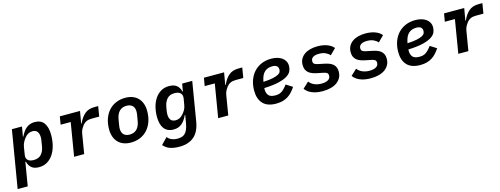

<svg xmlns="http://www.w3.org/2000/svg" viewBox="-21 -1317 6039 2317"><g transform="rotate(-15 2998.5 -158.0)"><path d="M117 -516H243L222 -394H227Q242 -424 258.5 -448.5Q275 -473 296 -490.5Q317 -508 343.5 -518Q370 -528 403 -528Q483 -528 520 -474.5Q557 -421 557 -328Q557 -259 541.5 -197Q526 -135 495.5 -88.5Q465 -42 420 -15Q375 12 317 12Q257 12 224 -15.5Q191 -43 178 -94H172L123 200H-3ZM277 -88Q338 -88 371 -124Q404 -160 414 -221L424 -283Q426 -292 427.5 -305.5Q429 -319 429 -331Q429 -374 410.5 -401Q392 -428 349 -428Q320 -428 296.5 -415Q273 -402 252 -377Q238 -360 223 -333.5Q208 -307 202 -273L187 -179Q179 -136 202.5 -112Q226 -88 277 -88Z M756 0 825 -416H699L716 -516H968L942 -365H948Q979 -436 1025.5 -476Q1072 -516 1148 -516H1195L1174 -390H1083Q1041 -390 1015 -378.5Q989 -367 969 -343Q959 -331 943.5 -305Q928 -279 923 -247L882 0Z M1465 12Q1414 12 1373.5 -3.5Q1333 -19 1305.5 -48Q1278 -77 1263.5 -118Q1249 -159 1249 -209Q1249 -283 1270 -342Q1291 -401 1329 -442.5Q1367 -484 1419.5 -506Q1472 -528 1535 -528Q1586 -528 1626.5 -512.5Q1667 -497 1694.5 -468Q1722 -439 1736.5 -398Q1751 -357 1751 -307Q1751 -233 1730 -174Q1709 -115 1671 -73.5Q1633 -32 1580.5 -10Q1528 12 1465 12ZM1474 -85Q1530 -85 1563.5 -118.5Q1597 -152 1608 -214L1620 -285Q1622 -297 1623.5 -309Q1625 -321 1625 -330Q1625 -381 1598.5 -406Q1572 -431 1526 -431Q1470 -431 1436.5 -397.5Q1403 -364 1392 -302L1380 -231Q1378 -219 1376.5 -207Q1375 -195 1375 -186Q1375 -135 1401.5 -110Q1428 -85 1474 -85Z M2020 212Q1951 212 1902.5 196Q1854 180 1818 138L1895 59Q1918 87 1949 99.5Q1980 112 2018 112Q2048 112 2071.5 105.5Q2095 99 2113 81.5Q2131 64 2144 34.5Q2157 5 2165 -41L2182 -142H2177Q2163 -112 2146.5 -87Q2130 -62 2109 -44Q2088 -26 2062 -16.5Q2036 -7 2002 -7Q1961 -7 1931.5 -21.5Q1902 -36 1883 -62Q1864 -88 1855 -125Q1846 -162 1846 -206Q1846 -270 1861 -328.5Q1876 -387 1906 -431.5Q1936 -476 1980 -502Q2024 -528 2082 -528Q2143 -528 2177 -500.5Q2211 -473 2223 -422H2228L2244 -516H2370L2289 -27Q2268 97 2198.5 154.5Q2129 212 2020 212ZM2055 -108Q2084 -108 2107 -120.5Q2130 -133 2151 -157Q2164 -172 2180 -197.5Q2196 -223 2202 -261L2215 -337Q2222 -379 2199 -403.5Q2176 -428 2124 -428Q2063 -428 2030.5 -391.5Q1998 -355 1987 -295L1979 -249Q1977 -239 1976 -227Q1975 -215 1975 -201Q1975 -159 1994 -133.5Q2013 -108 2055 -108Z M2556 0 2625 -416H2499L2516 -516H2768L2742 -365H2748Q2779 -436 2825.5 -476Q2872 -516 2948 -516H2995L2974 -390H2883Q2841 -390 2815 -378.5Q2789 -367 2769 -343Q2759 -331 2743.5 -305Q2728 -279 2723 -247L2682 0Z M3280 12Q3170 12 3115.5 -45.5Q3061 -103 3061 -209Q3061 -280 3082.5 -339Q3104 -398 3143 -440Q3182 -482 3237 -505Q3292 -528 3359 -528Q3398 -528 3431.5 -519Q3465 -510 3490.5 -492.5Q3516 -475 3530.5 -448.5Q3545 -422 3545 -387Q3545 -357 3532 -326.5Q3519 -296 3481 -271Q3443 -246 3372.5 -228.5Q3302 -211 3188 -207Q3187 -201 3187 -196.5Q3187 -192 3187 -189Q3187 -143 3210.5 -115Q3234 -87 3295 -87Q3319 -87 3338 -91.5Q3357 -96 3374.5 -107.5Q3392 -119 3409.5 -137Q3427 -155 3447 -182L3527 -131Q3506 -100 3482.5 -73.5Q3459 -47 3429.5 -28Q3400 -9 3363.5 1.5Q3327 12 3280 12ZM3347 -436Q3290 -436 3252.5 -403.5Q3215 -371 3200 -297L3197 -282Q3274 -286 3318.5 -296Q3363 -306 3386 -319Q3409 -332 3415.5 -347.5Q3422 -363 3422 -377Q3422 -404 3404.5 -420Q3387 -436 3347 -436Z M3861 12Q3784 12 3728 -11Q3672 -34 3643 -76L3718 -146Q3742 -114 3781 -97Q3820 -80 3870 -80Q3922 -80 3952 -98Q3982 -116 3982 -150Q3982 -176 3965.5 -186Q3949 -196 3923 -201L3849 -216Q3820 -222 3794 -231.5Q3768 -241 3748.5 -256.5Q3729 -272 3717.5 -296Q3706 -320 3706 -355Q3706 -398 3723.5 -430Q3741 -462 3772 -484Q3803 -506 3845 -517Q3887 -528 3936 -528Q4005 -528 4057.5 -508Q4110 -488 4137 -453L4065 -381Q4048 -403 4014.5 -419.5Q3981 -436 3931 -436Q3883 -436 3856.5 -419Q3830 -402 3830 -370Q3830 -344 3846.5 -334Q3863 -324 3889 -319L3965 -303Q3995 -297 4021 -287.5Q4047 -278 4066 -262.5Q4085 -247 4096 -224Q4107 -201 4107 -167Q4107 -125 4089.5 -92Q4072 -59 4040 -35.5Q4008 -12 3962.5 0Q3917 12 3861 12Z M4461 12Q4384 12 4328 -11Q4272 -34 4243 -76L4318 -146Q4342 -114 4381 -97Q4420 -80 4470 -80Q4522 -80 4552 -98Q4582 -116 4582 -150Q4582 -176 4565.5 -186Q4549 -196 4523 -201L4449 -216Q4420 -222 4394 -231.5Q4368 -241 4348.5 -256.5Q4329 -272 4317.5 -296Q4306 -320 4306 -355Q4306 -398 4323.5 -430Q4341 -462 4372 -484Q4403 -506 4445 -517Q4487 -528 4536 -528Q4605 -528 4657.5 -508Q4710 -488 4737 -453L4665 -381Q4648 -403 4614.5 -419.5Q4581 -436 4531 -436Q4483 -436 4456.5 -419Q4430 -402 4430 -370Q4430 -344 4446.5 -334Q4463 -324 4489 -319L4565 -303Q4595 -297 4621 -287.5Q4647 -278 4666 -262.5Q4685 -247 4696 -224Q4707 -201 4707 -167Q4707 -125 4689.5 -92Q4672 -59 4640 -35.5Q4608 -12 4562.5 0Q4517 12 4461 12Z M5080 12Q4970 12 4915.5 -45.5Q4861 -103 4861 -209Q4861 -280 4882.5 -339Q4904 -398 4943 -440Q4982 -482 5037 -505Q5092 -528 5159 -528Q5198 -528 5231.5 -519Q5265 -510 5290.5 -492.5Q5316 -475 5330.5 -448.5Q5345 -422 5345 -387Q5345 -357 5332 -326.5Q5319 -296 5281 -271Q5243 -246 5172.5 -228.5Q5102 -211 4988 -207Q4987 -201 4987 -196.5Q4987 -192 4987 -189Q4987 -143 5010.5 -115Q5034 -87 5095 -87Q5119 -87 5138 -91.5Q5157 -96 5174.5 -107.5Q5192 -119 5209.5 -137Q5227 -155 5247 -182L5327 -131Q5306 -100 5282.5 -73.5Q5259 -47 5229.5 -28Q5200 -9 5163.5 1.5Q5127 12 5080 12ZM5147 -436Q5090 -436 5052.5 -403.5Q5015 -371 5000 -297L4997 -282Q5074 -286 5118.5 -296Q5163 -306 5186 -319Q5209 -332 5215.5 -347.5Q5222 -363 5222 -377Q5222 -404 5204.5 -420Q5187 -436 5147 -436Z M5556 0 5625 -416H5499L5516 -516H5768L5742 -365H5748Q5779 -436 5825.5 -476Q5872 -516 5948 -516H5995L5974 -390H5883Q5841 -390 5815 -378.5Q5789 -367 5769 -343Q5759 -331 5743.5 -305Q5728 -279 5723 -247L5682 0Z"/></g></svg>

Font: IBM Plex Mono SemiBold
Style: Italic
Weight: 600
Italic angle: -9°
Monospace: yes
Designer: Mike Abbink, Paul van der Laan, Pieter van Rosmalen
Foundry: Bold Monday
Version: Version 2.3